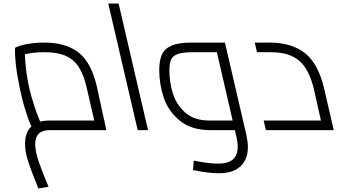

<svg xmlns="http://www.w3.org/2000/svg" viewBox="-20 -743 1925 1096"><path d="M587 0H263Q181 0 181 80Q181 120 200.5 178Q220 236 257 323L199 333L190 310Q156 226 139.5 174.5Q123 123 123 78Q123 12 159 -21Q140 -63 119.5 -132.5Q99 -202 87 -271Q75 -327 69.5 -382Q64 -437 66 -470Q86 -482 132 -491Q178 -500 233 -500Q357 -500 429.5 -442.5Q502 -385 533 -248L575 -55H579L576 -51ZM518 -55 475 -242Q458 -317 429 -361Q400 -405 353.5 -425Q307 -445 236 -445Q169 -445 122 -433Q123 -393 129.5 -340.5Q136 -288 148 -236Q171 -140 209 -49Q232 -55 260 -55Z M598 -723H657L825 0H766Z M1395 97Q1395 166 1353 206Q1311 246 1230 246Q1172 246 1082 228L1086 174Q1171 191 1225 191Q1282 191 1309.5 167Q1337 143 1337 93Q1337 71 1329 36L1321 0H1182Q1072 0 1006.5 -54Q941 -108 915 -185Q889 -262 889 -342Q889 -396 903.5 -430Q918 -464 958 -482Q998 -500 1072 -500H1264L1387 30Q1395 68 1395 97ZM1308 -55 1218 -445H1080Q1023 -445 994.5 -434.5Q966 -424 956.5 -402.5Q947 -381 947 -341Q947 -272 967.5 -207.5Q988 -143 1039 -99Q1090 -55 1174 -55Z M1885 0H1498L1485 -55H1812L1773 -229Q1746 -346 1689 -395.5Q1632 -445 1526 -445H1447L1434 -500H1518Q1644 -500 1720.5 -440Q1797 -380 1831 -235Z"/></svg>

Font: Cairo Light
Style: Italic
Weight: 300
Italic angle: -13°
Designer: Mohamed Gaber, Accademia di Belle Arti di Urbino and others
Foundry: Kief Type Foundry, Accademia di Belle Arti di Urbino and others
Version: Version 3.011